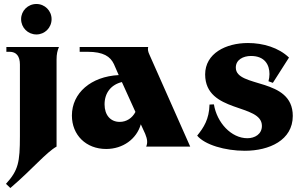

<svg xmlns="http://www.w3.org/2000/svg" viewBox="-20 -736 1510 964"><path d="M10 187 32 208C143 113 212 29 264 0V-437C264 -464 268 -482 276 -500H12V-476H28C62 -476 80 -454 80 -412V-53C80 79 72 119 10 187ZM163 -563C205 -563 239 -597 239 -640C239 -682 205 -716 163 -716C120 -716 86 -682 86 -640C86 -597 120 -563 163 -563Z M714 0H935L731 -460C723 -477 721 -488 724 -500H380V-476H419C500 -476 534 -452 552 -414L576 -359C437 -352 341 -269 341 -156C341 -58 412 12 513 12C597 12 666 -38 687 -112L709 -64C720 -37 722 -19 714 0ZM505 -212C505 -270 538 -311 592 -324L660 -174C644 -143 615 -124 581 -124C535 -124 505 -158 505 -212Z M1209 21C1332 21 1450 -32 1450 -154C1450 -350 1163 -292 1164 -397C1164 -436 1201 -455 1240 -455C1310 -455 1333 -410 1333 -364C1333 -352 1331 -339 1328 -328L1350 -320L1431 -447C1379 -497 1301 -520 1225 -520C1114 -520 1010 -468 1010 -362C1011 -166 1295 -218 1295 -104C1295 -62 1259 -42 1222 -42C1141 -42 1069 -120 1054 -212L1032 -211C1030 -137 1003 -96 970 -55C1008 -9 1110 21 1209 21Z"/></svg>

Font: Sinistre Bold
Style: Regular
Weight: 900
Designer: Jules Durand
Foundry: Collletttivo
Version: Version 69.420;Glyphs 3.2 (3217)